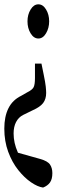

<svg xmlns="http://www.w3.org/2000/svg" viewBox="-29 -596 306 878"><path d="M146.5 -576.2Q167.5 -576.2 181.6 -552.7Q195.8 -529.3 195.8 -498.5Q195.8 -467.8 181.6 -443.8Q167.5 -419.9 146.5 -419.9Q125.5 -419.9 111.1 -443.4Q96.7 -466.8 96.7 -498.5Q96.7 -529.3 111.1 -552.7Q125.5 -576.2 146.5 -576.2ZM-9.3 -7.8Q-9.3 -63 9.5 -100.8Q28.3 -138.7 68.4 -158.2L94.7 -173.3Q118.7 -185.1 124.8 -197.3Q130.9 -209.5 130.9 -239.3V-305.2H160.6L170.9 -254.4Q178.2 -219.2 180.2 -200.4Q182.1 -181.6 182.1 -170.9Q182.1 -143.6 168.5 -125.2Q154.8 -106.9 120.6 -91.8L76.7 -70.3Q55.7 -59.6 44.4 -37.8Q33.2 -16.1 33.2 14.2Q33.2 57.6 52.2 100.1Q71.3 142.6 94.7 176.8L11.7 90.8L154.8 130.9Q189 140.6 199.7 156.5Q210.4 172.4 210.4 195.8Q210.4 223.1 199.7 238.3Q189 253.4 168 261.7Q143.1 258.3 112.8 237.5Q82.5 216.8 54.4 181.6Q26.4 146.5 8.5 98.1Q-9.3 49.8 -9.3 -7.8Z"/></svg>

Font: Scarab Serif
Style: Regular
Weight: 400
Designer: John Roberts
Foundry: Scarab
Version: 1.0